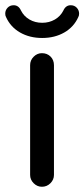

<svg xmlns="http://www.w3.org/2000/svg" viewBox="-39 -707 322 733"><path d="M-16 -642Q-19 -647 -19 -655Q-19 -668 -10 -677.5Q-1 -687 13 -687Q32 -687 41 -667Q52 -645 73.5 -632.5Q95 -620 122 -620Q149 -620 170.5 -632.5Q192 -645 203 -667Q212 -687 231 -687Q245 -687 254 -677.5Q263 -668 263 -655Q263 -647 260 -642Q243 -604 206.5 -583Q170 -562 122 -562Q74 -562 37.5 -583Q1 -604 -16 -642ZM76 -458Q76 -477 89.5 -490.5Q103 -504 121 -504Q141 -504 154 -491Q167 -478 167 -458V-39Q167 -21 153.5 -7.5Q140 6 121 6Q103 6 89.5 -7.5Q76 -21 76 -39Z"/></svg>

Font: 寒蝉全圆体
Style: Regular
Weight: 400
Designer: Warren2060
      Designed by Motoya company      

      [Varela Round]
      Joe Prince(Latin component); Avraham Cornf
Foundry: ChillType
Version: Version 3.200